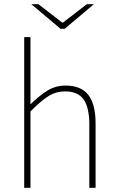

<svg xmlns="http://www.w3.org/2000/svg" viewBox="-20 -900 562 920"><path d="M96 0V-722H126V-508V-400Q165 -439 205 -464.5Q245 -490 294 -490Q368 -490 403 -445.5Q438 -401 438 -308V0H408V-304Q408 -384 381 -423Q354 -462 292 -462Q247 -462 210 -438Q173 -414 126 -366V0ZM270 -762 130 -880H164L278 -792H282L396 -880H430L290 -762Z"/></svg>

Font: SourceSans3VF
Style: Regular
Weight: 200
Designer: Paul D. Hunt
Foundry: Adobe
Version: Version 3.052;hotconv 1.1.0;makeotfexe 2.6.0